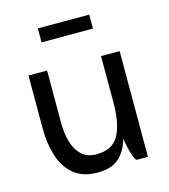

<svg xmlns="http://www.w3.org/2000/svg" viewBox="-106 -782 773 877"><g transform="rotate(-15 280.0 -343.5)"><path d="M154 -697H397V-631H154ZM145 -251Q145 -204 156.5 -163Q168 -122 194.5 -97Q221 -72 265 -72Q340 -72 370 -125.5Q400 -179 400 -283V-500H488V0H437Q430 0 422.5 -19Q415 -38 409 -64Q403 -90 401 -110Q385 -53 349.5 -21.5Q314 10 249 10Q179 10 137 -24.5Q95 -59 76 -118Q57 -177 57 -249V-500H145Z"/></g></svg>

Font: Haskoy Medium
Style: Regular
Weight: 500
Designer: Ertekin Erdin
Foundry: Ertekin Erdin
Version: Version 1.500; ttfautohint (v1.8.3)